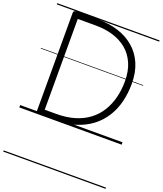

<svg xmlns="http://www.w3.org/2000/svg" viewBox="-215 -1021 1299 1532"><g transform="rotate(20 434.5 -255.0)"><path d="M169 0Q142 0 142 -19V-856Q142 -866 149 -870.5Q156 -875 170 -875H350Q444 -875 522.5 -850Q601 -825 658.5 -775.5Q716 -726 747.5 -653Q779 -580 779 -483Q779 -403 761 -330.5Q743 -258 705 -197.5Q667 -137 609 -93Q551 -49 473 -24.5Q395 0 295 0ZM197 -52H294Q382 -52 451 -73Q520 -94 571 -133Q622 -172 655 -226Q688 -280 704.5 -345Q721 -410 721 -483Q721 -571 692.5 -635.5Q664 -700 613.5 -741.5Q563 -783 495.5 -803Q428 -823 350 -823H197ZM0 365H869V375H0ZM0 -20H869V0H0ZM0 -505H869V-500H0ZM0 -885H869V-875H0Z"/></g></svg>

Font: Playwrite AT Guides
Style: Regular
Weight: 400
Designer: Veronika Burian, José Scaglione
Foundry: TypeTogether
Version: Version 1.003